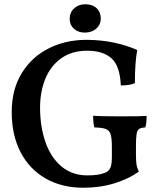

<svg xmlns="http://www.w3.org/2000/svg" viewBox="-20 -872 762 901"><path d="M35 -346Q35 -453 82.5 -529.5Q130 -606 209.5 -645.5Q289 -685 385 -685Q452 -685 514.5 -672Q577 -659 624 -637Q613 -580 613 -482Q589 -471 547 -471Q543 -563 503 -598.5Q463 -634 389 -634Q316 -634 266 -597.5Q216 -561 192 -500.5Q168 -440 168 -368Q168 -277 193.5 -204.5Q219 -132 269 -90.5Q319 -49 389 -49Q416 -49 435 -51.5Q454 -54 472 -61Q490 -68 497.5 -83.5Q505 -99 505 -135V-181Q505 -224 499 -242Q493 -260 477 -266.5Q461 -273 423 -274Q417 -294 417 -329Q446 -326 544 -326Q641 -326 668 -328Q668 -293 662 -274Q642 -273 633 -267Q624 -261 621 -243.5Q618 -226 618 -185V-146Q618 -118 620.5 -100.5Q623 -83 632 -67Q585 -33 517.5 -12Q450 9 371 9Q270 9 194 -34.5Q118 -78 76.5 -158Q35 -238 35 -346ZM307 -783Q307 -814 328 -833Q349 -852 380 -852Q414 -852 433.5 -833.5Q453 -815 453 -784Q453 -757 432 -738Q411 -719 378 -719Q347 -719 327 -737Q307 -755 307 -783Z"/></svg>

Font: Vollkorn SC SemiBold
Style: Regular
Weight: 600
Designer: Friedrich Althausen
Foundry: Friedrich Althausen
Version: Version 4.015